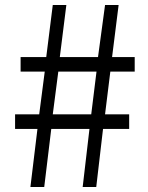

<svg xmlns="http://www.w3.org/2000/svg" viewBox="-20 -744 589 764"><path d="M101 0H156L184 -231H336L309 0H363L390 -231H494V-289H398L419 -459H516V-517H426L452 -724H398L370 -517H218L244 -724H190L164 -517H62V-459H158L136 -289H40V-231H129ZM190 -289 212 -459H364L343 -289Z"/></svg>

Font: ChiuKong Gothic CL Normal
Style: Regular
Weight: 350
Designer: Ryoko NISHIZUKA 西塚涼子 (kana, bopomofo & ideographs); Paul D. Hunt (Latin, Greek & Cyrillic); Sandoll Communications 산돌커뮤니
Foundry: Adobe
Version: Version 1.300